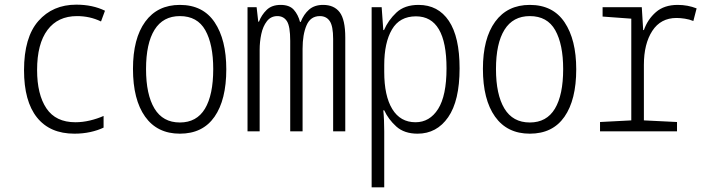

<svg xmlns="http://www.w3.org/2000/svg" viewBox="-20 -563 3040 823"><path d="M299 10Q194 10 138.5 -59.5Q83 -129 83 -262Q83 -403 144.5 -473Q206 -543 307 -543Q377 -543 430 -517L413 -471Q388 -483 362.5 -488.5Q337 -494 310 -494Q228 -494 183.5 -434.5Q139 -375 139 -263Q139 -158 179 -98.5Q219 -39 303 -39Q334 -39 365.5 -46.5Q397 -54 424 -66V-16Q399 -4 367 3Q335 10 299 10Z M751 10Q654 10 602 -63Q550 -136 550 -268Q550 -398 602.5 -470Q655 -542 751 -542Q850 -542 900 -467.5Q950 -393 950 -266Q950 -135 899.5 -62.5Q849 10 751 10ZM751 -38Q823 -38 858.5 -97Q894 -156 894 -267Q894 -373 860 -433.5Q826 -494 751 -494Q679 -494 642.5 -435.5Q606 -377 606 -267Q606 -158 642 -98Q678 -38 751 -38Z M1041 0V-532H1080L1087 -470H1090Q1101 -499 1123 -520.5Q1145 -542 1183 -542Q1221 -542 1239.5 -521Q1258 -500 1266 -469H1269Q1282 -502 1305 -522Q1328 -542 1365 -542Q1412 -542 1436 -510.5Q1460 -479 1460 -402V0H1408V-396Q1408 -451 1393.5 -472.5Q1379 -494 1351 -494Q1311 -494 1294 -454.5Q1277 -415 1277 -354V0H1224V-388Q1224 -450 1210 -472Q1196 -494 1169 -494Q1141 -494 1124 -472Q1107 -450 1100 -417Q1093 -384 1093 -349V0Z M1573 240V-532H1616L1623 -434H1626Q1644 -476 1679 -509Q1714 -542 1774 -542Q1858 -542 1904 -473.5Q1950 -405 1950 -270Q1950 -131 1901 -60.5Q1852 10 1770 10Q1713 10 1679 -20.5Q1645 -51 1627 -90H1623Q1625 -72 1626 -47.5Q1627 -23 1627 0V240ZM1761 -39Q1822 -39 1858 -96Q1894 -153 1894 -270Q1894 -493 1763 -493Q1693 -493 1660 -436.5Q1627 -380 1627 -284V-255Q1627 -152 1661.5 -95.5Q1696 -39 1761 -39Z M2251 10Q2154 10 2102 -63Q2050 -136 2050 -268Q2050 -398 2102.5 -470Q2155 -542 2251 -542Q2350 -542 2400 -467.5Q2450 -393 2450 -266Q2450 -135 2399.5 -62.5Q2349 10 2251 10ZM2251 -38Q2323 -38 2358.5 -97Q2394 -156 2394 -267Q2394 -373 2360 -433.5Q2326 -494 2251 -494Q2179 -494 2142.5 -435.5Q2106 -377 2106 -267Q2106 -158 2142 -98Q2178 -38 2251 -38Z M2552 0V-40L2686 -47V-483L2563 -492V-532H2731L2737 -434H2740Q2756 -480 2791.5 -511Q2827 -542 2885 -542Q2928 -542 2966 -527L2952 -473Q2935 -480 2915.5 -483Q2896 -486 2880 -486Q2812 -486 2776 -430.5Q2740 -375 2740 -285V-47L2882 -40V0Z"/></svg>

Font: Noto Sans Mono ExtraCondensed Light
Style: Regular
Weight: 300
Width: 2
Designer: Monotype Design Team
Foundry: Monotype Imaging Inc.
Version: Version 2.014; ttfautohint (v1.8.4.7-5d5b)